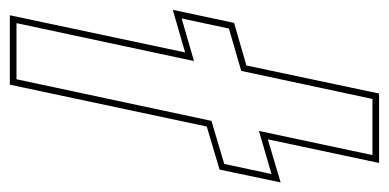

<svg xmlns="http://www.w3.org/2000/svg" viewBox="-262 -570 790 390"><g transform="rotate(-90 133.0 -375.0)"><path d="M-3 0 45 -226 -42.5 -200 -16.5 -324 71 -350 156 -750H297L221.5 -394L308 -419L281.5 -294.5L195 -269.5L138 0ZM13 -13.5H127L184 -280L270 -305L290.5 -401L204 -376L281 -736.5H167L82.5 -340.5L-5 -314.5L-25.5 -218.5L62 -244Z"/></g></svg>

Font: Tourney Thin Thin
Style: Italic
Weight: 250
Italic angle: -12°
Version: Version 1.015